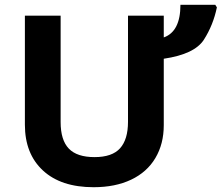

<svg xmlns="http://www.w3.org/2000/svg" viewBox="-20 -780 935 810"><path d="M741.2 -759.8H888.2L895 -749Q879.4 -673.8 840.1 -612.5Q800.8 -551.3 670.9 -532.2V-252Q670.9 -172.9 635.5 -113.3Q600.1 -53.7 533.2 -22Q466.3 9.8 375 9.8Q237.3 9.8 161.1 -60.8Q85 -131.3 85 -253.9V-713.9H235.8V-265.1Q235.8 -189 270.3 -153.1Q304.7 -117.2 378.9 -117.2Q453.1 -117.2 486.6 -154.5Q520 -191.9 520 -266.1V-713.9H670.9V-622.1Q741.2 -647 741.2 -759.8Z"/></svg>

Font: OpenSans-Bold
Style: Bold
Weight: 700
Foundry: Ascender Corporation
Version: Version 1.10